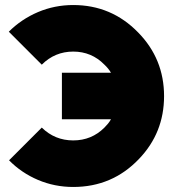

<svg xmlns="http://www.w3.org/2000/svg" viewBox="-20 -732 696 763"><path d="M271 -712Q423 -712 529 -603Q632 -498 632 -350Q632 -204 532 -100Q426 11 271 11Q197 11 131 -17Q65 -45 16 -95L146 -225Q198 -174 271 -174Q344 -174 395 -225Q403 -233 409.5 -241Q416 -249 421 -258H226V-443H421Q411 -460 395 -475Q344 -527 271 -527Q198 -527 146 -475L15 -606Q40 -631 69 -650.5Q98 -670 131 -684Q164 -698 199 -705Q234 -712 271 -712Z"/></svg>

Font: Unageo
Style: Black
Weight: 900
Designer: Richard Sepsi
Foundry: Richard Sepsi
Version: Version 2.000